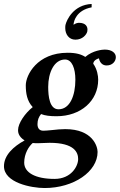

<svg xmlns="http://www.w3.org/2000/svg" viewBox="-20 -710 604 968"><path d="M360 -510C396 -510 416 -535 420 -551C420 -554 421 -557 421 -561C421 -576 412 -595 378 -595C370 -595 360 -592 351 -585C351 -588 351 -591 352 -595C353 -599 362 -658 442 -673V-690C351 -686 316 -610 310 -584C309 -579 309 -574 309 -568C309 -538 327 -510 360 -510ZM475 -308C475 -328 470 -361 450 -389C451 -397 456 -409 479 -416C479 -416 483 -380 518 -380C547 -380 564 -401 564 -422C564 -443 544 -460 508 -460C497 -460 448 -456 410 -423C390 -436 364 -444 321 -444C167 -444 110 -331 110 -280C110 -240 116 -201 145 -170C107 -140 71 -89 71 -54C71 -45 72 -22 104 -2C47 29 0 73 0 128C0 211 137 238 205 238C352 238 472 155 472 56C472 28 447 -59 309 -59C291 -59 263 -57 240 -54C221 -52 206 -51 198 -51C181 -51 169 -61 169 -84C169 -106 176 -121 187 -135C207 -127 232 -124 265 -124C388 -124 475 -202 475 -308ZM173 12C191 12 211 10 230 10C357 10 374 60 374 92C374 128 339 192 255 192C158 192 102 160 102 110C102 64 126 27 145 11C153 12 162 12 173 12ZM360 -308C360 -229 333 -159 275 -159C230 -159 223 -224 223 -272C223 -344 253 -410 308 -410C343 -410 360 -365 360 -308Z"/></svg>

Font: Linux Libertine O
Style: Bold Italic
Weight: 700
Italic angle: -11.5°
Designer: Philipp H. Poll
Foundry: Philipp H. Poll
Version: Version 4.1.0